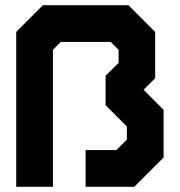

<svg xmlns="http://www.w3.org/2000/svg" viewBox="-20 -720 693 740"><path d="M42.5 0V-597L145.5 -700H475L578 -597V-418.5L533.5 -374L610.5 -296.5V-113L497.5 0H310V-141.5H428.5L469 -182V-232.5L387 -314.5V-428L437 -477.5V-528L406.5 -558.5H214.5L184 -528V0ZM111.5 -71H111V-577.5L161 -629.5H459.5L507 -575V-444L462.5 -398.5V-344.5L538 -266V-138.5L467 -72H364H364.5H467L538 -138.5V-266L462.5 -344.5V-398.5L507 -444V-575L459.5 -629.5H161L111.5 -577.5Z"/></svg>

Font: Tourney Black
Style: Regular
Weight: 900
Version: Version 1.015